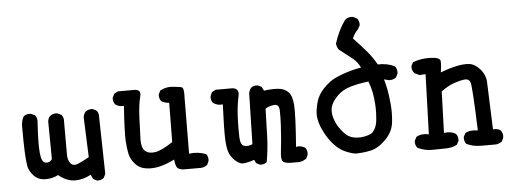

<svg xmlns="http://www.w3.org/2000/svg" viewBox="-48 -831 2596 973"><g transform="rotate(-5 1250.0 -345.0)"><path d="M409 12 390 2 380 -20Q337 3 295.5 1.5Q254 0 215 -33Q186 -17 149.5 -17.5Q113 -18 90.5 -42.5Q68 -67 63.5 -93.5Q59 -120 57 -166Q55 -212 55 -296Q55 -323 68 -345Q84 -357 105 -354L125 -345Q137 -331 135 -310Q128 -202 132.5 -153Q137 -104 158 -101Q179 -98 191 -116L189 -308Q191 -324 201 -335Q217 -347 238 -345L259 -335Q271 -321 269 -300Q269 -159 269 -131Q269 -103 283 -87Q297 -71 321 -81Q345 -91 378 -110L370 -313Q372 -329 382 -341Q398 -353 419 -351L438 -341Q450 -327 448 -306L454 -18L444 2Q430 14 409 12Z M851 -6Q824 -8 817 -21.5Q810 -35 808 -60Q775 -43 739 -33Q703 -23 667 -27Q631 -31 608.5 -56Q586 -81 580 -108.5Q574 -136 571.5 -177Q569 -218 578 -353Q553 -351 535 -364Q523 -378 525 -399L535 -419L555 -429H635Q675 -430 664.5 -392Q654 -354 651 -287Q648 -220 647 -177Q646 -134 664 -117.5Q682 -101 714.5 -105.5Q747 -110 806 -149L808 -349Q787 -349 769 -360Q757 -374 759 -396L769 -415Q800 -431 831 -428Q862 -425 876.5 -422Q891 -419 888 -370L886 -83Q933 -89 972 -73Q984 -59 981 -37L972 -18Q958 -8 942 -6Z M1392 8Q1357 6 1352 -8.5Q1347 -23 1350.5 -52Q1354 -81 1357 -116Q1360 -151 1362 -189.5Q1364 -228 1363 -261.5Q1362 -295 1334 -291Q1306 -287 1292 -276Q1290 -208 1288 -139.5Q1286 -71 1274 -6Q1260 6 1239 4L1220 -6L1212 -23Q1162 -7 1146.5 -10.5Q1131 -14 1112.5 -31.5Q1094 -49 1085 -73Q1076 -97 1074.5 -146Q1073 -195 1078 -317Q1051 -313 1029 -329Q1017 -343 1020 -364L1029 -384L1049 -394H1135Q1169 -389 1161.5 -354Q1154 -319 1151 -289Q1148 -259 1147 -222.5Q1146 -186 1147 -145.5Q1148 -105 1167 -98.5Q1186 -92 1210 -103L1216 -360Q1218 -376 1228 -388Q1242 -400 1263 -397L1282 -388L1292 -368Q1335 -374 1366 -371Q1397 -368 1416 -348.5Q1435 -329 1438 -279Q1441 -229 1429 -69Q1446 -77 1475 -62Q1487 -47 1484 -25L1475 -6Q1454 8 1436.5 8Q1419 8 1392 8Z M1725 -10Q1694 -16 1665.5 -30.5Q1637 -45 1609.5 -78.5Q1582 -112 1562.5 -158Q1543 -204 1549 -245Q1555 -286 1565.5 -308.5Q1576 -331 1593.5 -350.5Q1611 -370 1632.5 -385.5Q1654 -401 1696 -416.5Q1738 -432 1792 -442Q1778 -471 1756 -489Q1734 -507 1688 -542Q1678 -556 1676 -573Q1686 -605 1699.5 -633.5Q1713 -662 1732 -689Q1750 -705 1774 -701L1794 -691Q1806 -677 1804 -656L1794 -637Q1774 -617 1764 -592Q1795 -560 1826.5 -523.5Q1858 -487 1878 -450Q1925 -452 1964 -433Q1976 -417 1974 -396L1964 -376Q1948 -364 1927 -366L1903 -372Q1911 -343 1916 -317.5Q1921 -292 1925.5 -245.5Q1930 -199 1924.5 -151Q1919 -103 1881 -65Q1843 -27 1804.5 -18.5Q1766 -10 1725 -10ZM1815 -104Q1841 -125 1845.5 -168.5Q1850 -212 1847.5 -250Q1845 -288 1839 -315.5Q1833 -343 1823 -368Q1772 -362 1732.5 -350.5Q1693 -339 1668 -315.5Q1643 -292 1632 -268.5Q1621 -245 1626 -216Q1631 -187 1646.5 -160.5Q1662 -134 1684.5 -112.5Q1707 -91 1744.5 -89.5Q1782 -88 1815 -104Z M2362 6Q2323 6 2290 -10Q2278 -24 2280 -46L2290 -65Q2311 -79 2354 -73Q2346 -296 2339 -317Q2332 -338 2309 -335.5Q2286 -333 2255.5 -322.5Q2225 -312 2189 -286L2182 -75Q2217 -81 2242 -65Q2254 -51 2252 -29L2242 -10Q2217 4 2185.5 4Q2154 4 2116 5Q2078 6 2041 -12Q2029 -26 2031 -48L2041 -67Q2066 -83 2105 -75L2115 -380L2084 -378L2059 -390Q2045 -406 2047 -427L2057 -446Q2100 -462 2147.5 -460Q2195 -458 2197 -440.5Q2199 -423 2193 -382Q2234 -398 2272 -406.5Q2310 -415 2339 -412Q2368 -409 2394.5 -379Q2421 -349 2422 -310.5Q2423 -272 2431 -71Q2454 -75 2470 -62Q2482 -48 2479 -25L2470 -6Q2456 4 2440 6Z"/></g></svg>

Font: NaniFont Regular
Style: Regular
Weight: 400
Designer: Nanigashitei
Version: Version 1.036